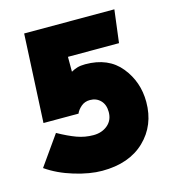

<svg xmlns="http://www.w3.org/2000/svg" viewBox="-99 -648 731 810"><g transform="rotate(-15 266.5 -243.5)"><path d="M61 -180 80 -566H474L456 -423H233V-358Q245 -365 259.5 -369.5Q274 -374 295 -374Q396 -374 449.5 -308Q503 -242 503 -154Q503 -52 435 13.5Q367 79 249 79Q195 79 127.5 58.5Q60 38 10 3L101 -126Q146 -101 180.5 -88.5Q215 -76 252 -76Q289 -76 314 -97Q339 -118 339 -154Q339 -186 321 -204.5Q303 -223 275 -223Q252 -223 236 -209Q220 -195 214 -180Z"/></g></svg>

Font: Palanquin Dark
Style: Bold
Weight: 700
Designer: Pria Ravichandran
Version: Version 1.000